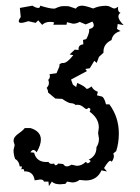

<svg xmlns="http://www.w3.org/2000/svg" viewBox="-20 -630 484 665"><path d="M30.8 -127.4 26.9 -141.1Q26.9 -148.9 30.5 -154.3Q34.2 -159.7 40 -164.3Q45.9 -168.9 52.7 -173.8Q59.6 -178.7 65.9 -186.5H85.4Q121.6 -175.3 121.6 -146.5Q121.6 -127.9 106.9 -102.5Q101.1 -110.8 95.7 -110.8Q90.8 -110.8 85.4 -102.5L98.1 -101.1Q106 -68.8 141.1 -68.8L147.9 -69.3Q150.9 -62.5 159.7 -62.5L167.5 -63.5Q169.4 -57.6 173.3 -57.6Q177.2 -57.6 181.6 -63.5L198.7 -62Q204.1 -53.7 211.4 -53.7Q218.3 -53.7 228 -59.6L245.6 -55.7Q263.2 -55.7 276.9 -69.3L284.2 -64Q293.5 -68.8 293.5 -72.3Q293.5 -74.7 287.1 -76.7Q314 -90.3 314 -118.2V-120.1Q322.8 -133.3 322.8 -149.4L319.8 -168.9L322.3 -188.5Q322.3 -220.2 290.5 -243.2Q293 -247.1 293 -251Q293 -254.9 286.6 -256.8Q282.7 -252.4 279.8 -252.4Q277.3 -252.4 274.4 -254.6Q271.5 -256.8 267.8 -259.8Q264.2 -262.7 259.5 -264.9Q254.9 -267.1 248.5 -267.1L241.7 -266.6Q234.9 -272.5 226.1 -272.5Q216.8 -272.5 195.3 -287.6L171.9 -288.6L146.5 -309.6Q146.5 -317.9 141.6 -325.7Q149.4 -333.5 149.4 -342.3Q149.4 -347.7 147 -353.5Q152.8 -358.4 152.8 -365.7Q152.8 -369.1 151.4 -373L175.8 -376.5L185.5 -399.4L186.5 -408.2L195.3 -412.1Q196.8 -411.6 198.7 -411.6Q212.4 -411.6 233.9 -439L221.2 -441.4L238.8 -458L252.4 -457L252 -460.9Q252 -474.6 268.6 -476.6L267.6 -491.7L278.8 -494.6Q289.1 -513.7 289.1 -525.9L288.6 -529.3Q304.7 -532.7 304.7 -542.5Q304.7 -548.8 299.8 -555.2L276.9 -545.4L255.9 -554.2Q245.1 -547.9 232.9 -547.9L211.9 -553.2L210.4 -544.4H164.6L167.5 -552.2Q164.1 -554.2 152.8 -554.2Q136.7 -554.2 126 -543.9L112.3 -559.6L103.5 -550.8L78.1 -556.6Q61 -550.8 53.2 -550.8Q44.9 -550.8 44.9 -556.6Q44.9 -561.5 51.8 -571.3L48.8 -602.5L92.3 -610.4Q104.5 -602.5 112.3 -602.5Q119.1 -602.5 119.1 -610.4Q151.9 -600.1 166 -600.1Q170.4 -600.1 173.3 -601.6Q176.3 -603 179.7 -604.5Q183.1 -606 188.5 -607.4Q193.8 -608.9 204.1 -608.9L217.8 -608.4L242.7 -600.1Q249 -610.4 264.6 -610.4Q274.9 -610.4 302.7 -600.6Q323.2 -609.9 345.7 -609.9Q356.4 -609.9 364 -605.2Q371.6 -600.6 375.5 -600.6Q381.3 -600.6 389.2 -606.9L388.7 -600.6Q388.7 -587.9 397.5 -585.9Q390.1 -580.6 390.1 -573.2Q390.1 -561 408.2 -543L387.7 -546.9L385.3 -529.8L397.5 -522.5Q370.6 -515.1 366.2 -491.2Q338.4 -478 338.4 -451.2V-447.3L322.8 -433.1L314.9 -412.1L306.6 -419.4L291 -393.6L275.4 -391.1L281.2 -383.8L226.1 -354.5L232.4 -336.9L243.7 -328.6L247.6 -342.8Q274.4 -330.6 277.8 -324.2Q278.8 -322.3 281.2 -322.3Q286.1 -322.3 297.4 -330.6Q302.2 -318.4 318.8 -312L315.9 -299.8L329.6 -296.4Q340.3 -296.4 347.2 -268.6H358.9Q391.6 -224.1 391.6 -168Q391.6 -134.3 382.3 -106.4L372.6 -98.6L374.5 -89.8Q374.5 -80.1 366.7 -69.3Q365.2 -73.2 362.3 -73.2Q355.5 -73.2 340.3 -47.9L350.6 -36.1L331.5 -40Q315.9 -4.9 276.4 -4.9L255.4 -6.8Q244.1 2 230.5 2L212.4 -1L206.5 6.8L188.5 8.3Q168.5 8.3 159.7 -1L149.4 14.6L147.9 -1H132.3Q130.9 -8.3 119.1 -8.3L100.1 -5.4Q95.7 -36.6 65.4 -36.6H63.5V-39.1Q63.5 -44.4 58.6 -44.4L53.7 -43.5L56.2 -53.2L48.3 -53.7Q45.4 -73.2 32.7 -79.1Q26.9 -92.8 26.9 -110.8Z"/></svg>

Font: Truetypewriter PolyglOTT
Style: Regular
Weight: 400
Designer: Sergey Beatoff a.k.a. Sam_T
Version: Version 3.76